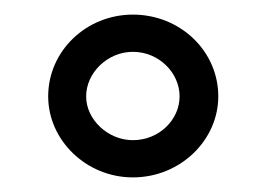

<svg xmlns="http://www.w3.org/2000/svg" viewBox="-20 -810 357 263"><path d="M46 -678C46 -618 98 -567 162 -567C227 -567 279 -618 279 -678C279 -740 227 -790 162 -790C98 -790 46 -740 46 -678ZM98 -678C98 -710 127 -739 162 -739C198 -739 226 -710 226 -678C226 -646 198 -618 162 -618C128 -618 98 -646 98 -678Z"/></svg>

Font: Ampere
Style: Ext
Weight: 400
Version: Version 1